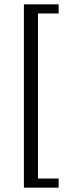

<svg xmlns="http://www.w3.org/2000/svg" viewBox="-20 -769 326 884"><path d="M250 95H90V-749H250V-707H155V53H250Z"/></svg>

Font: Quattrocento Sans
Style: Regular
Weight: 400
Designer: Pablo Impallari
Foundry: Pablo Impallari, Igino Marini, Brenda Gallo
Version: Version 2.000